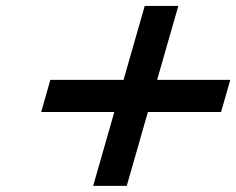

<svg xmlns="http://www.w3.org/2000/svg" viewBox="-20 -642 790 642"><path d="M463.9 -622.1H576.2L505.4 -375H750L719.2 -267.6H474.6L403.8 -20.5H291.5L362.3 -267.6H117.7L148.4 -375H393.1Z"/></svg>

Font: Cantarell
Style: Bold Italic
Weight: 700
Italic angle: -16°
Designer: Dave Crossland
Version: Version 1.004